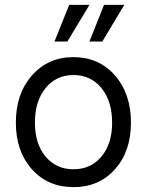

<svg xmlns="http://www.w3.org/2000/svg" viewBox="-20 -750 601 786"><path d="M280.8 16.1Q175.8 16.1 110.4 -57.4Q44.9 -130.9 44.9 -248Q44.9 -366.2 110.8 -441.2Q176.8 -516.1 280.8 -516.1Q384.8 -516.1 450.4 -441.4Q516.1 -366.7 516.1 -248Q516.1 -130.4 450.7 -57.1Q385.3 16.1 280.8 16.1ZM439 -248Q439 -335.9 395.3 -389.4Q351.6 -442.9 280.8 -442.9Q210 -442.9 166.5 -389.4Q123 -335.9 123 -248Q123 -161.6 166.3 -109.4Q209.5 -57.1 280.8 -57.1Q352.1 -57.1 395.5 -109.4Q439 -161.6 439 -248ZM203.1 -580.1 263.2 -730H346.2L255.9 -580.1ZM346.2 -580.1 405.8 -730H488.8L398.9 -580.1Z"/></svg>

Font: Uncut Sans
Style: Regular
Weight: 400
Designer: Kasper Nordkvist
Foundry: UNCUT.wtf
Version: Version 1.304;Glyphs 3.2 (3246)